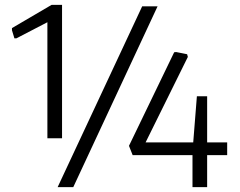

<svg xmlns="http://www.w3.org/2000/svg" viewBox="-20 -766 981 786"><path d="M174 -675 47 -609H39L29 -642V-651L191 -746H234V-200H174ZM562 -740H625L280 0H216ZM768 -131H523L508 -169L693 -552L701 -553L746 -544L749 -533L576 -183H771L786 -372H828V-183H910V-131H828V0H768Z"/></svg>

Font: EncodeSans
Style: Light
Weight: 300
Designer: Pablo Impallari, Andres Torresi
Foundry: Pablo Impallari, Andres Torresi
Version: Version 1.000; ttfautohint (v1.4.1)